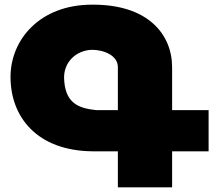

<svg xmlns="http://www.w3.org/2000/svg" viewBox="-20 -793 927 821"><path d="M872 -322H716V-505C716 -647 612 -775 373 -773C150 -773 25 -623 25 -464C25 -292 139 -148 376 -146H484V8H716V-146H872ZM484 -322H392C310 -330 257 -356 254 -460C253 -528 306 -578 373 -580C424 -580 484 -556 484 -506Z"/></svg>

Font: Montserrat arm Black
Style: Regular
Weight: 900
Designer: Julieta Ulanovsky
Foundry: Julieta Ulanovsky
Version: Version 6.000;PS 006.000;hotconv 1.0.88;makeotf.lib2.5.64775